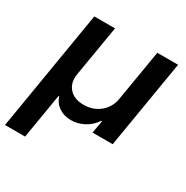

<svg xmlns="http://www.w3.org/2000/svg" viewBox="-181 -688 1002 1032"><g transform="rotate(30 320.0 -172.5)"><path d="M-12.4 199.9 111.5 -545.5H240.1L187.1 -229.4Q178.3 -174.4 209 -139.7Q239.7 -105.1 298.3 -105.1Q357.2 -105.1 399 -139.7Q440.7 -174.4 449.6 -229.4L502.5 -545.5H631.4L540.5 0H415.5L429.3 -78.8H425.1Q400.2 -41.2 361.7 -20.4Q323.2 0.4 280.2 0.4Q238.3 0.4 206.7 -20.4Q175.1 -41.2 163 -78.8H158.7L112.2 199.9Z"/></g></svg>

Font: Inter UI Semi Bold
Style: Italic
Weight: 600
Italic angle: -9.39999°
Designer: Rasmus Andersson
Foundry: rsms
Version: 3.2;8d6f07862